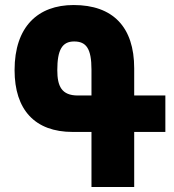

<svg xmlns="http://www.w3.org/2000/svg" viewBox="-20 -744 693 764"><path d="M514 0V-219H638V-364H514V-472C514 -637 429 -724 273 -724C131 -724 38 -638 38 -465C38 -307 119 -219 269 -219H344V0ZM290 -364C225 -364 208 -401 208 -465C208 -545 227 -579 275 -579C323 -579 344 -551 344 -467V-364Z"/></svg>

Font: Noto Sans Armenian ExtraCondensed Black
Style: Regular
Weight: 900
Width: 2
Designer: Monotype Design Team
Foundry: Monotype Imaging Inc.
Version: Version 2.008